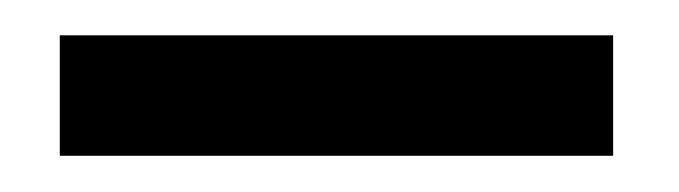

<svg xmlns="http://www.w3.org/2000/svg" viewBox="-20 -718 375 106"><path d="M318.5 -632H13V-698.5H318.5Z"/></svg>

Font: 1883 Sans
Style: Regular
Weight: 400
Designer: 1883 Sans project is a fork of Public Sans.
Version: Version 1.009